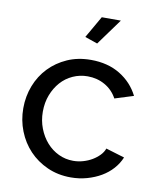

<svg xmlns="http://www.w3.org/2000/svg" viewBox="-83 -796 720 871"><g transform="rotate(10 277.0 -360.0)"><path d="M315 -609 257 -629 315 -730H403ZM301 -531Q379 -531 435.5 -496.5Q492 -462 521 -404L435 -377Q415 -414 379 -434.5Q343 -455 299 -455Q263 -455 231 -440.5Q199 -426 176 -400Q153 -374 139.5 -339Q126 -304 126 -262Q126 -221 140 -185Q154 -149 177.5 -122.5Q201 -96 232.5 -81Q264 -66 300 -66Q323 -66 345.5 -72.5Q368 -79 386.5 -90Q405 -101 419 -115.5Q433 -130 439 -147L525 -121Q513 -92 491.5 -68Q470 -44 441 -27Q412 -10 376.5 0Q341 10 302 10Q243 10 194 -12Q145 -34 110 -71Q75 -108 55.5 -157.5Q36 -207 36 -262Q36 -317 55 -366Q74 -415 109 -451.5Q144 -488 192.5 -509.5Q241 -531 301 -531Z"/></g></svg>

Font: Raleway Medium Alt1
Style: Regular
Weight: 500
Designer: Matt McInerney, Pablo Impallari, Rodrigo Fuenzalida
Foundry: Matt McInerney, Pablo Impallari, Rodrigo Fuenzalida
Version: Version 3.000g; ttfautohint (v1.5) -l 8 -r 28 -G 28 -x 14 -D